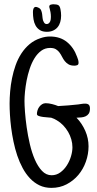

<svg xmlns="http://www.w3.org/2000/svg" viewBox="-20 -870 464 919"><path d="M410.6 -350.6Q410.6 -335 405 -326.4Q399.4 -317.9 390.1 -313.5Q380.9 -309.1 369.4 -308.1Q357.9 -307.1 346.2 -306.6Q372.6 -279.3 388.2 -243.7Q403.8 -208 403.8 -169.9Q403.8 -132.3 391.1 -96.4Q378.4 -60.5 355 -32.7Q331.5 -4.9 298.8 12.2Q266.1 29.3 226.1 29.3Q194.3 29.3 168.9 17.1Q143.6 4.9 123.5 -16.4Q103.5 -37.6 88.4 -65.7Q73.2 -93.8 62.5 -125.7Q51.8 -157.7 44.7 -191.9Q37.6 -226.1 33.4 -258.8Q29.3 -291.5 27.6 -321Q25.9 -350.6 25.9 -374Q25.9 -401.4 28.6 -432.6Q31.2 -463.9 37.6 -495.6Q43.9 -527.3 54.7 -557.6Q65.4 -587.9 82 -613.5Q98.6 -639.2 121.3 -658.4Q144 -677.7 174.3 -687.5Q185.5 -691.4 196.8 -693.4Q208 -695.3 219.2 -695.3Q268.1 -695.3 300.5 -668.9Q333 -642.6 349.1 -597.7Q352.1 -590.8 354 -583.7Q356 -576.7 356 -569.3Q356 -560.5 349.6 -558.1Q343.3 -555.7 336.4 -555.7Q318.8 -555.7 308.1 -562Q297.4 -568.4 290 -577.6Q282.7 -586.9 277.1 -598.1Q271.5 -609.4 264.6 -618.7Q257.8 -627.9 247.6 -634.3Q237.3 -640.6 220.2 -640.6Q195.8 -640.6 177.2 -627Q158.7 -613.3 145 -591.1Q131.3 -568.8 122.1 -540.8Q112.8 -512.7 107.4 -484.6Q102.1 -456.5 99.6 -430.7Q97.2 -404.8 97.2 -386.7Q97.2 -367.7 99.6 -334Q102.1 -300.3 107.7 -260.7Q113.3 -221.2 122.8 -180.4Q132.3 -139.6 146.7 -106.4Q161.1 -73.2 180.9 -52.2Q200.7 -31.2 227.1 -31.2Q250 -31.2 268.6 -44.7Q287.1 -58.1 300 -78.4Q313 -98.6 319.8 -121.8Q326.7 -145 326.7 -165Q326.7 -184.1 321.3 -202.9Q315.9 -221.7 306.2 -238.5Q296.4 -255.4 282.7 -269.8Q269 -284.2 252.4 -293.9Q246.6 -297.9 239.5 -301Q232.4 -304.2 225.1 -306.6Q221.2 -307.1 210 -307.9Q198.7 -308.6 187 -310.1Q175.3 -311.5 166 -314.7Q156.7 -317.9 156.7 -324.2Q156.7 -333 159.7 -342.3Q162.6 -351.6 168.2 -358.9Q173.8 -366.2 181.4 -371.1Q189 -376 198.7 -376Q212.9 -376 229.2 -371.8Q245.6 -367.7 258.3 -362.3Q282.7 -363.8 306.6 -365.5Q330.6 -367.2 354 -370.1Q362.3 -371.1 370.4 -372.6Q378.4 -374 387.2 -374Q398.9 -374 404.8 -368.7Q410.6 -363.3 410.6 -350.6ZM272.5 -794.9Q272.5 -778.3 268.3 -764.2Q264.2 -750 255.6 -739.7Q247.1 -729.5 234.1 -723.6Q221.2 -717.8 204.1 -717.8Q183.6 -717.8 170.7 -726.1Q157.7 -734.4 150.4 -747.6Q143.1 -760.7 140.4 -777.3Q137.7 -793.9 137.7 -810.5Q137.7 -814 137.9 -818.4Q138.2 -822.8 139.6 -826.9Q141.1 -831.1 143.8 -834Q146.5 -836.9 151.4 -836.9Q156.2 -836.9 162.1 -834Q172.9 -829.6 176.5 -821.3Q180.2 -813 181.6 -803.2Q183.1 -793.5 183.8 -783.2Q184.6 -772.9 189.5 -764.6Q194.3 -754.9 203.1 -754.9Q209.5 -754.9 213.6 -758.5Q217.8 -762.2 220 -767.3Q222.2 -772.5 222.9 -778.3Q223.6 -784.2 223.6 -789.1Q223.6 -800.8 221.7 -811.8Q219.7 -822.8 216.8 -833Q215.8 -834.5 215.8 -835.7Q215.8 -836.9 215.8 -837.9Q215.8 -845.7 222.9 -847.7Q230 -849.6 235.4 -849.6Q251 -849.6 258.8 -845.5Q266.6 -841.3 269.5 -825.2Q272.5 -810.5 272.5 -794.9Z"/></svg>

Font: Just Another Hand
Style: Regular
Weight: 400
Designer: Astigmatic (AOETI)
Foundry: Astigmatic (AOETI)
Version: Version 1.000